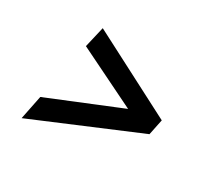

<svg xmlns="http://www.w3.org/2000/svg" viewBox="-101 -697 764 721"><g transform="rotate(30 281.0 -336.5)"><path d="M62 -114 83 -218 391 -344 136 -469 157 -559 522 -370 508 -302Z"/></g></svg>

Font: Be Vietnam Pro Medium
Style: Italic
Weight: 500
Italic angle: -12°
Designer: Lam Bao, Tony Le, Vietanh Nguyen
Foundry: Yellow Type Foundry
Version: Version 1.002; ttfautohint (v1.8.3)